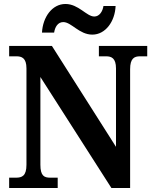

<svg xmlns="http://www.w3.org/2000/svg" viewBox="-20 -945 775 965"><path d="M444 -771C510 -771 558 -837 561 -915H500C496 -888 480 -862 454 -862C415 -862 375 -925 309 -925C242 -925 195 -859 191 -781H252C256 -808 270 -834 298 -834C339 -834 378 -771 444 -771ZM26 0H270V-52H233C203 -52 183 -60 183 -117V-558L540 0H634V-597C634 -652 655 -662 684 -662H720V-714H477V-662H513C540 -662 563 -653 563 -601V-207L241 -714H26V-662H62C89 -662 113 -654 113 -601V-117C113 -60 90 -52 60 -52H26Z"/></svg>

Font: Noto Serif Bengali SemiCondensed
Style: Bold
Weight: 700
Width: 4
Designer: Juan Bruce, Universal Thirst, Indian Type Foundry and the Monotype Design Team.
Foundry: Monotype Imaging Inc.
Version: Version 2.003